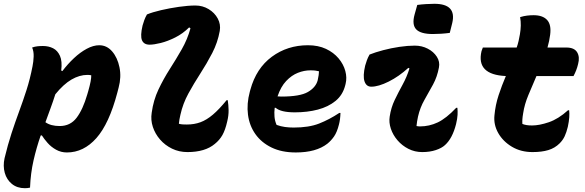

<svg xmlns="http://www.w3.org/2000/svg" viewBox="-55 -790 3075 1010"><path d="M114 -540Q128 -545 141.5 -546.5Q155 -548 171 -548Q201 -548 224.5 -536Q248 -524 260.5 -496Q273 -468 267 -419L273 -416Q301 -453 334 -484Q367 -515 401.5 -533.5Q436 -552 467 -552Q507 -552 535 -519.5Q563 -487 573.5 -436Q584 -385 569 -329L562 -302Q519 -139 452 -63.5Q385 12 297 12Q266 12 240 -2.5Q214 -17 195.5 -38Q177 -59 165 -78L159 -77Q137 -14 121.5 53.5Q106 121 103 197Q91 200 76 200Q35 200 7.5 177.5Q-20 155 -30 119Q-40 83 -31 42Q-14 -29 5.5 -88.5Q25 -148 45.5 -203.5Q66 -259 84.5 -316.5Q103 -374 116 -441Q121 -465 122 -492.5Q123 -520 114 -540ZM405 -396Q363 -396 321 -371.5Q279 -347 236 -294Q224 -256 210.5 -219.5Q197 -183 184 -147Q212 -127 259 -127Q315 -127 348 -170.5Q381 -214 404 -293L409 -310Q426 -369 425 -394Q420 -395 415 -395.5Q410 -396 405 -396Z M718 -714Q747 -726 792 -736.5Q837 -747 886 -754Q935 -761 973 -761Q1011 -761 1042.5 -742Q1074 -723 1090.5 -692.5Q1107 -662 1101 -627Q1090 -566 1061.5 -511Q1033 -456 999 -403.5Q965 -351 936 -298Q907 -245 894 -186Q891 -174 889 -162Q887 -150 886 -139Q896 -136 907 -135.5Q918 -135 928 -135Q967 -135 999.5 -147Q1032 -159 1065 -187Q1098 -215 1137 -263H1143Q1147 -239 1147.5 -210.5Q1148 -182 1140 -150Q1130 -106 1115 -79.5Q1100 -53 1075 -33Q1024 10 931 10Q887 10 850 -8Q813 -26 787 -56Q761 -86 749 -122.5Q737 -159 743 -197Q752 -263 778.5 -319Q805 -375 838 -426.5Q871 -478 901 -530.5Q931 -583 947 -641L940 -646Q907 -613 867 -593Q827 -573 791 -564Q755 -555 732 -555Q702 -555 692 -578Q682 -601 695 -656Q699 -670 704 -684Q709 -698 718 -714Z M1565 -552Q1619 -552 1659.5 -533Q1700 -514 1726 -483Q1752 -452 1761.5 -416.5Q1771 -381 1763 -349L1761 -341Q1748 -290 1710 -259Q1672 -228 1617 -213.5Q1562 -199 1496 -199Q1422 -199 1395 -223H1390Q1387 -199 1389 -176Q1391 -153 1400 -133Q1422 -125 1444 -122Q1466 -119 1490 -119Q1570 -119 1623.5 -140Q1677 -161 1730 -196H1736Q1735 -161 1728 -135Q1718 -95 1702.5 -72.5Q1687 -50 1667 -34Q1608 12 1501 12Q1427 12 1373.5 -14Q1320 -40 1288.5 -84.5Q1257 -129 1249.5 -186.5Q1242 -244 1259 -307L1262 -318Q1293 -431 1375 -491.5Q1457 -552 1565 -552ZM1578 -420Q1545 -420 1512 -407Q1479 -394 1450.5 -364Q1422 -334 1405 -283Q1416 -282 1425 -282Q1523 -282 1564.5 -306Q1606 -330 1616 -367Q1623 -398 1623 -415Q1615 -417 1605 -418.5Q1595 -420 1578 -420Z M1889 -503Q1919 -515 1960.5 -526Q2002 -537 2046 -543.5Q2090 -550 2127 -550Q2164 -550 2195 -534Q2226 -518 2243 -491.5Q2260 -465 2254 -435Q2245 -386 2223 -345.5Q2201 -305 2178 -265Q2155 -225 2144 -177Q2141 -164 2139 -151Q2137 -138 2136 -127Q2141 -126 2145.5 -125.5Q2150 -125 2154 -125Q2203 -125 2247.5 -146Q2292 -167 2345 -223H2351Q2353 -207 2352 -186.5Q2351 -166 2344 -137Q2325 -62 2286 -27Q2269 -11 2237.5 -0.5Q2206 10 2166 10Q2127 10 2093.5 -7Q2060 -24 2036 -52Q2012 -80 2001 -113Q1990 -146 1995 -177Q2002 -224 2021.5 -264.5Q2041 -305 2063 -345Q2085 -385 2099 -430L2093 -433Q2044 -388 1990 -361Q1936 -334 1898 -334Q1872 -334 1862.5 -362Q1853 -390 1866 -445Q1870 -459 1875 -473Q1880 -487 1889 -503ZM2140 -764Q2162 -767 2186.5 -768.5Q2211 -770 2230 -770Q2348 -770 2324 -669L2311 -617Q2289 -614 2265.5 -612.5Q2242 -611 2222 -611Q2158 -611 2134.5 -635.5Q2111 -660 2126 -714Z M2485 -540H2663Q2669 -557 2673 -574.5Q2677 -592 2680 -610Q2684 -633 2684.5 -655.5Q2685 -678 2681 -700Q2701 -706 2718 -708Q2735 -710 2752 -710Q2800 -710 2823 -685Q2846 -660 2839 -607Q2835 -575 2825 -540H2924Q2966 -540 2981 -515Q2996 -490 2986 -453Q2982 -436 2976 -420.5Q2970 -405 2962 -390H2767Q2745 -339 2724.5 -290Q2704 -241 2697 -194Q2691 -160 2693 -138Q2703 -134 2715 -132Q2727 -130 2744 -130Q2782 -130 2832 -147Q2882 -164 2933 -210H2939Q2941 -194 2939.5 -172.5Q2938 -151 2932 -123Q2925 -94 2915.5 -73.5Q2906 -53 2889 -36Q2864 -11 2829.5 -0.5Q2795 10 2746 10Q2685 10 2638 -18Q2591 -46 2566 -90Q2541 -134 2546 -183Q2551 -238 2568 -289.5Q2585 -341 2606 -390Q2449 -397 2478 -521Q2481 -531 2485 -540Z"/></svg>

Font: Recursive Mn Csl St XBd
Style: Italic
Weight: 800
Italic angle: -15°
Monospace: yes
Version: Version 1.079;hotconv 1.0.112;makeotfexe 2.5.65598; ttfautoh